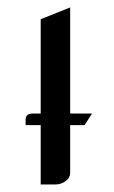

<svg xmlns="http://www.w3.org/2000/svg" viewBox="-20 -489 303 509"><path d="M47.9 -157.2V-171.9Q47.9 -188 66.9 -188H87.9V-438L166 -469.2V-188H224.1L204.1 -157.2H166V-30.8Q166 -17.1 153.8 -8.8Q142.1 0 127 0H87.9V-157.2Z"/></svg>

Font: Hhenum
Style: Regular
Weight: 400
Designer: T. Christopher White
Version: Version 1.0